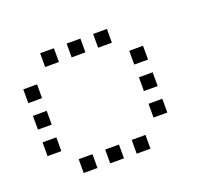

<svg xmlns="http://www.w3.org/2000/svg" viewBox="-85 -591 770 681"><g transform="rotate(-20 300.0 -250.0)"><path d="M125 -476Q124 -476 124 -476Q124 -476 124 -475V-425Q124 -424 124 -424Q124 -424 125 -424H175Q176 -424 176 -424Q176 -424 176 -425V-475Q176 -476 176 -476Q176 -476 175 -476ZM225 -476Q224 -476 224 -476Q224 -476 224 -475V-425Q224 -424 224 -424Q224 -424 225 -424H275Q276 -424 276 -424Q276 -424 276 -425V-475Q276 -476 276 -476Q276 -476 275 -476ZM325 -476Q324 -476 324 -476Q324 -476 324 -475V-425Q324 -424 324 -424Q324 -424 325 -424H375Q376 -424 376 -424Q376 -424 376 -425V-475Q376 -476 376 -476Q376 -476 375 -476ZM25 -376Q24 -376 24 -376Q24 -376 24 -375V-325Q24 -324 24 -324Q24 -324 25 -324H75Q76 -324 76 -324Q76 -324 76 -325V-375Q76 -376 76 -376Q76 -376 75 -376ZM425 -376Q424 -376 424 -376Q424 -376 424 -375V-325Q424 -324 424 -324Q424 -324 425 -324H475Q476 -324 476 -324Q476 -324 476 -325V-375Q476 -376 476 -376Q476 -376 475 -376ZM25 -276Q24 -276 24 -276Q24 -276 24 -275V-225Q24 -224 24 -224Q24 -224 25 -224H75Q76 -224 76 -224Q76 -224 76 -225V-275Q76 -276 76 -276Q76 -276 75 -276ZM425 -276Q424 -276 424 -276Q424 -276 424 -275V-225Q424 -224 424 -224Q424 -224 425 -224H475Q476 -224 476 -224Q476 -224 476 -225V-275Q476 -276 476 -276Q476 -276 475 -276ZM25 -176Q24 -176 24 -176Q24 -176 24 -175V-125Q24 -124 24 -124Q24 -124 25 -124H75Q76 -124 76 -124Q76 -124 76 -125V-175Q76 -176 76 -176Q76 -176 75 -176ZM425 -176Q424 -176 424 -176Q424 -176 424 -175V-125Q424 -124 424 -124Q424 -124 425 -124H475Q476 -124 476 -124Q476 -124 476 -125V-175Q476 -176 476 -176Q476 -176 475 -176ZM125 -76Q124 -76 124 -76Q124 -76 124 -75V-25Q124 -24 124 -24Q124 -24 125 -24H175Q176 -24 176 -24Q176 -24 176 -25V-75Q176 -76 176 -76Q176 -76 175 -76ZM225 -76Q224 -76 224 -76Q224 -76 224 -75V-25Q224 -24 224 -24Q224 -24 225 -24H275Q276 -24 276 -24Q276 -24 276 -25V-75Q276 -76 276 -76Q276 -76 275 -76ZM325 -76Q324 -76 324 -76Q324 -76 324 -75V-25Q324 -24 324 -24Q324 -24 325 -24H375Q376 -24 376 -24Q376 -24 376 -25V-75Q376 -76 376 -76Q376 -76 375 -76Z"/></g></svg>

Font: Doto
Style: Regular
Weight: 400
Monospace: yes
Version: Version 1.000